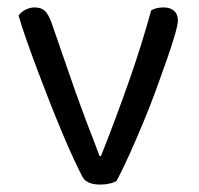

<svg xmlns="http://www.w3.org/2000/svg" viewBox="-20 -491 535 517"><path d="M421 -471Q438 -471 448.5 -462Q459 -453 459 -436Q459 -425 451 -397.5Q443 -370 430 -332.5Q417 -295 400.5 -250Q384 -205 365.5 -160.5Q347 -116 328.5 -75Q310 -34 294 -4Q289 0 276.5 3Q264 6 250 6Q213 6 202 -15Q193 -32 179 -62Q165 -92 149 -130Q133 -168 116 -211Q99 -254 83 -296.5Q67 -339 53 -378.5Q39 -418 30 -449Q37 -459 49 -465Q61 -471 73 -471Q91 -471 100.5 -462Q110 -453 118 -432L180 -253Q186 -236 195 -211.5Q204 -187 213.5 -161.5Q223 -136 232.5 -112Q242 -88 248 -71H252Q292 -172 326.5 -270Q361 -368 387 -463Q400 -471 421 -471Z"/></svg>

Font: Baloo Thambi 2
Style: Regular
Weight: 400
Designer: Aadarsh Rajan and Ek Type
Foundry: Ek Type
Version: Version 1.640;hotconv 1.0.111;makeotfexe 2.5.65597; ttfautoh